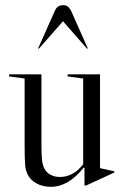

<svg xmlns="http://www.w3.org/2000/svg" viewBox="-20 -711 483 741"><path d="M241 -416V-424H366V-62L421 -50V-45L312 5H306V-63L303 -64Q244 10 176 10Q145 10 121 -3Q97 -16 86 -39Q83 -46 80.5 -54Q78 -62 77 -74.5Q76 -87 75.5 -106Q75 -125 75 -153V-408L15 -416V-424H140V-153Q140 -114 142 -95Q144 -76 150 -63Q158 -46 174 -37Q190 -28 211 -28Q263 -28 301 -77V-408ZM319 -524 316 -523 223 -629 130 -523 127 -524 192 -670Q201 -691 223 -691Q236 -691 242.5 -685Q249 -679 254 -670Z"/></svg>

Font: Libre Caslon Display
Style: Regular
Weight: 400
Designer: Pablo Impallari, Rodrigo Fuenzalida
Foundry: Pablo Impallari, Rodrigo Fuenzalida
Version: Version 1.002; ttfautohint (v1.5)